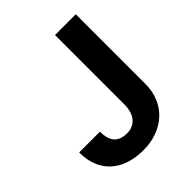

<svg xmlns="http://www.w3.org/2000/svg" viewBox="-201 -831 961 961"><g transform="rotate(-45 279.0 -350.5)"><path d="M258 -108C193 -108 167 -144 167 -210H20C20 -172 26 -139 38 -112C71 -34 148 10 258 10C292 10 323 4 352 -6C435 -36 497 -108 497 -219V-711H350V-219C350 -155 319 -108 258 -108Z"/></g></svg>

Font: Asimov
Style: Regular
Weight: 500
Designer: Google
Version: Version 2.000980; 2014